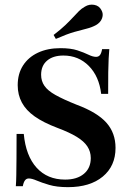

<svg xmlns="http://www.w3.org/2000/svg" viewBox="-20 -788 555 820"><path d="M270.2 11.3Q222.6 11.3 189.9 1.6Q157.3 -8.1 136.7 -16.9Q116.1 -25.8 103.2 -25.8Q92.7 -25.8 86.7 -17.7Q80.6 -9.7 77.4 7.3H47.6Q49.2 -12.9 49.6 -39.9Q50 -66.9 50.4 -109.3Q50.8 -151.6 50.8 -216.1H81.5Q90.3 -122.6 136.3 -71.8Q182.3 -21 258.1 -21Q308.9 -21 338.3 -45.6Q367.7 -70.2 367.7 -112.9Q367.7 -140.3 353.2 -162.5Q338.7 -184.7 307.7 -203.6Q276.6 -222.6 225 -241.9Q165.3 -264.5 128.2 -290.7Q91.1 -316.9 73.4 -350Q55.6 -383.1 55.6 -424.2Q55.6 -472.6 78.2 -508.1Q100.8 -543.5 141.9 -562.9Q183.1 -582.3 237.9 -582.3Q282.3 -582.3 310.5 -573Q338.7 -563.7 357.7 -554.4Q376.6 -545.2 390.3 -545.2Q400.8 -545.2 406.9 -552.8Q412.9 -560.5 416.1 -578.2H446.8Q445.2 -559.7 444 -537.1Q442.7 -514.5 442.3 -479.4Q441.9 -444.4 441.9 -387.1H412.1Q403.2 -462.1 359.3 -506.5Q315.3 -550.8 250.8 -550.8Q206.5 -550.8 181 -529Q155.6 -507.3 155.6 -468.5Q155.6 -441.9 169.8 -421.4Q183.9 -400.8 216.9 -382.3Q250 -363.7 306.5 -341.1Q395.2 -308.1 434.3 -264.1Q473.4 -220.2 473.4 -156.5Q473.4 -79 419 -33.9Q364.5 11.3 270.2 11.3ZM218.5 -621.8 208.9 -638.7Q239.5 -662.1 259.3 -681Q279 -700 292.3 -714.5Q305.6 -729 316.9 -740.3Q328.2 -751.6 342.7 -759.7Q361.3 -771 382.3 -767.3Q403.2 -763.7 412.9 -745.2Q422.6 -729 416.1 -710.5Q409.7 -691.9 389.5 -680.6Q371.8 -671 350.4 -665.7Q329 -660.5 297.6 -651.6Q266.1 -642.7 218.5 -621.8Z"/></svg>

Font: Playfair
Style: Bold
Weight: 700
Designer: Claus Eggers Sørensen
Foundry: Claus Eggers Sørensen
Version: Version 2.001;gftools[0.9.30]